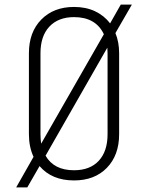

<svg xmlns="http://www.w3.org/2000/svg" viewBox="-20 -770 640 830"><path d="M50 40 125 -92Q105 -135 105 -190V-540Q105 -631 158.5 -685.5Q212 -740 300 -740Q351 -740 390.5 -721.5Q430 -703 456 -669L502 -750H550L479 -627Q495 -588 495 -540V-190Q495 -99 442 -44.5Q389 10 300 10Q204 10 151 -52L98 40ZM155 -190Q155 -168 158 -149L429 -622Q394 -696 300 -696Q232 -696 193.5 -655Q155 -614 155 -540ZM300 -34Q369 -34 407 -75Q445 -116 445 -190V-540Q445 -553 444 -564L177 -97Q213 -34 300 -34Z"/></svg>

Font: NKDuy Mono Thin
Style: Regular
Weight: 100
Monospace: yes
Designer: NKDuy
Foundry: NKDuy
Version: Version 2.251; ttfautohint (v1.8.4.7-5d5b)